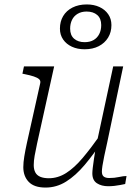

<svg xmlns="http://www.w3.org/2000/svg" viewBox="-20 -836 629 865"><path d="M147 -189Q140 -157 136 -134Q132 -111 132 -92Q132 -73 139 -59.5Q146 -46 161.5 -39.5Q177 -33 200 -33Q241 -33 278 -56.5Q315 -80 352.5 -124.5Q390 -169 433 -230L443 -203Q402 -141 361.5 -93Q321 -45 278 -18Q235 9 185 9Q134 9 109.5 -16.5Q85 -42 85 -83Q85 -104 89.5 -131.5Q94 -159 101 -191L161 -460Q164 -472 156.5 -479Q149 -486 132.5 -491.5Q116 -497 91 -502L81 -504L88 -537H224ZM463 -194Q455 -158 449.5 -132Q444 -106 441.5 -89Q439 -72 439 -63Q439 -47 447.5 -40.5Q456 -34 472 -34Q496 -34 516 -38.5Q536 -43 550 -43L544 -7Q534 -5 521.5 -2.5Q509 0 495 1.5Q481 3 468 3Q437 3 416.5 -10.5Q396 -24 396 -55Q396 -64 398 -81Q400 -98 403.5 -121.5Q407 -145 412 -175L413 -179L490 -537H535ZM370 -784Q347 -784 330 -774Q313 -764 304.5 -746.5Q296 -729 296 -707Q296 -677 314 -661.5Q332 -646 361 -646Q385 -646 401.5 -655.5Q418 -665 427 -682.5Q436 -700 436 -723Q436 -753 418 -768.5Q400 -784 370 -784ZM482 -723Q482 -691 467 -666.5Q452 -642 425 -628Q398 -614 361 -614Q329 -614 304 -625.5Q279 -637 264.5 -658Q250 -679 250 -707Q250 -739 264.5 -763.5Q279 -788 306.5 -802Q334 -816 371 -816Q403 -816 428 -804.5Q453 -793 467.5 -772Q482 -751 482 -723Z"/></svg>

Font: Roboto Serif 20pt Thin
Style: Italic
Weight: 250
Italic angle: -10°
Version: Version 1.007